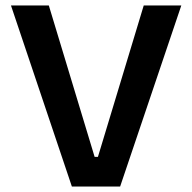

<svg xmlns="http://www.w3.org/2000/svg" viewBox="-20 -680 701 700"><path d="M242 0 20 -660H158L325 -108H337L504 -660H641L418 0Z"/></svg>

Font: Bricolage Grotesque SemiBold
Style: Regular
Weight: 600
Designer: Mathieu Triay
Foundry: Atelier Triay
Version: Version 1.000;gftools[0.9.30]